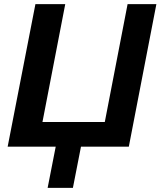

<svg xmlns="http://www.w3.org/2000/svg" viewBox="-20 -708 775 927"><path d="M210 199 249 0H17L151 -688H295L185 -119H486L596 -688H735L602 0H371L332 199Z"/></svg>

Font: Libra Sans Modern
Style: Bold Italic
Weight: 700
Italic angle: -12°
Foundry: Stefan Peev, Context Ltd
Version: Version 1.000